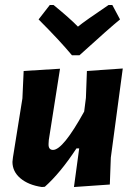

<svg xmlns="http://www.w3.org/2000/svg" viewBox="-20 -747 539 771"><path d="M431 -727 462 -669Q419 -634 299 -525H269Q220 -584 135 -669L180 -727H195Q261 -673 293 -640Q321 -663 416 -727ZM221 -471 176 -185 175 -169Q174 -145 193 -145Q233 -145 318 -299L325 -354L329 -462L473 -472L425 -114L421 -6L277 4L298 -151H287Q222 -52 160 3L148 4Q94 -4 62 -31Q30 -58 30 -97L32 -115L70 -352L75 -462Z"/></svg>

Font: Alegreya Sans SC ExtraBold
Style: Italic
Weight: 800
Italic angle: -7°
Designer: Juan Pablo del Peral
Foundry: Huerta Tipografica
Version: Version 2.007